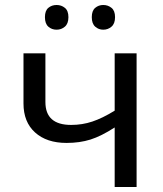

<svg xmlns="http://www.w3.org/2000/svg" viewBox="-20 -750 653 770"><path d="M162.1 -536.1V-340.8Q162.1 -249 265.1 -249Q310.1 -249 350.3 -262.5Q390.6 -275.9 439.9 -306.2V-536.1H527.8V0H439.9V-238.8Q386.2 -204.1 343 -190.4Q299.8 -176.8 247.1 -176.8Q167 -176.8 120.6 -218.8Q74.2 -260.7 74.2 -335V-536.1ZM160.2 -681.2Q160.2 -707 173.8 -718.5Q187.5 -730 207 -730Q226.1 -730 240.2 -718.5Q254.4 -707 254.4 -681.2Q254.4 -655.3 240.2 -643.1Q226.1 -630.9 207 -630.9Q187.5 -630.9 173.8 -643.1Q160.2 -655.3 160.2 -681.2ZM348.1 -681.2Q348.1 -707 361.8 -718.5Q375.5 -730 394 -730Q413.1 -730 427.2 -718.5Q441.4 -707 441.4 -681.2Q441.4 -655.3 427.2 -643.1Q413.1 -630.9 394 -630.9Q375.5 -630.9 361.8 -643.1Q348.1 -655.3 348.1 -681.2Z"/></svg>

Font: NotoPenekeko
Style: Regular
Weight: 400
Designer: Monotype Design team
Foundry: Monotype Imaging Inc.
Version: Version 1.04